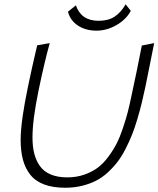

<svg xmlns="http://www.w3.org/2000/svg" viewBox="-20 -883 745 903"><path d="M443.8 -785.2Q361.8 -785.2 336.9 -857.9L299.8 -828.1Q309.6 -787.6 345.9 -763.2Q382.3 -738.8 434.1 -738.8Q481.9 -738.8 527.6 -764.9Q573.2 -791 595.2 -832L570.8 -862.8Q548.8 -824.2 519 -804.7Q489.3 -785.2 443.8 -785.2ZM287.1 0Q328.6 0 365.5 -9Q402.3 -18.1 431.9 -33.2Q461.4 -48.3 487.3 -72.3Q513.2 -96.2 533 -122.1Q552.7 -147.9 570.6 -182.9Q588.4 -217.8 601.1 -249.8Q613.8 -281.7 626 -323Q638.2 -364.3 646.5 -398.4Q654.8 -432.6 664.1 -476.1L705.1 -680.2L647 -668.9Q622.6 -543 598.1 -431.2Q589.4 -388.7 580.8 -355.7Q572.3 -322.8 558.3 -281Q544.4 -239.3 528.8 -208.5Q513.2 -177.7 489.7 -146Q466.3 -114.3 439.5 -94.2Q412.6 -74.2 376 -61.5Q339.4 -48.8 296.9 -48.8Q251 -48.8 218.5 -62.5Q186 -76.2 167.7 -102.1Q149.4 -127.9 141.1 -160.9Q132.8 -193.8 132.8 -236.8Q132.8 -319.3 161.1 -456.3Q189.5 -593.3 213.9 -680.2L154.8 -669.9Q102.1 -445.3 86.9 -338.9Q77.1 -269.5 77.1 -225.1Q77.1 -171.9 87.9 -131.8Q98.6 -91.8 122.3 -61.5Q146 -31.2 187.3 -15.6Q228.5 0 287.1 0Z"/></svg>

Font: Comic Neue Angular
Style: Italic
Weight: 400
Italic angle: -12°
Designer: Craig Rozynski
Foundry: Craig Rozynski
Version: Version 2.003